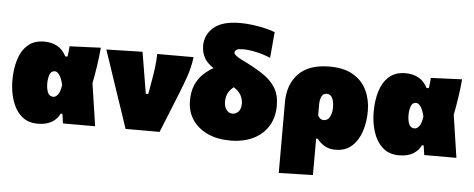

<svg xmlns="http://www.w3.org/2000/svg" viewBox="-57 -898 3073 1245"><g transform="rotate(5 1479.0 -275.5)"><path d="M207.5 16Q142 16 100.5 -21.8Q59 -59.5 39.5 -120.5Q20 -181.5 20 -251Q20 -325.5 38.8 -386Q57.5 -446.5 98 -482.2Q138.5 -518 204.5 -518Q253.5 -518 290 -497.8Q326.5 -477.5 348 -434.5H363Q365.5 -451 367.2 -467.5Q369 -484 370 -502L573 -510.5Q568 -452.5 558.8 -391Q549.5 -329.5 539 -276.5Q549.5 -207 559.8 -138.2Q570 -69.5 580.5 0H371Q369 -15.5 366.8 -31Q364.5 -46.5 362 -62H351Q334.5 -26.5 299 -5.2Q263.5 16 207.5 16ZM294 -166.5Q308.5 -166.5 323 -184.2Q337.5 -202 344 -247.5Q334.5 -290.5 319.5 -311.5Q304.5 -332.5 290 -332.5Q265.5 -332.5 256.2 -307.8Q247 -283 247 -249Q247 -217 256.8 -191.8Q266.5 -166.5 294 -166.5Z M778.5 0Q763 -47 746.8 -95Q730.5 -143 714.5 -190L684.5 -279Q666 -335 647.2 -390.8Q628.5 -446.5 609.5 -502L844.5 -508Q852 -463.5 861.5 -406.5Q871 -349.5 879.5 -298L889.5 -238H905.5L920.5 -324Q928.5 -368.5 934.2 -413Q940 -457.5 940.5 -502H1177.5Q1168.5 -434 1148.5 -376.5Q1128.5 -319 1106.5 -264Q1080 -198 1052.8 -130.5Q1025.5 -63 1000 0Z M1460.5 16Q1374.5 16 1311 -14.2Q1247.5 -44.5 1213 -97.2Q1178.5 -150 1178.5 -218Q1178.5 -279.5 1197.5 -322.5Q1216.5 -365.5 1247 -394.2Q1277.5 -423 1312 -442.5Q1266.5 -472.5 1249.5 -507.5Q1232.5 -542.5 1232.5 -581Q1232.5 -653.5 1288.2 -701.2Q1344 -749 1459 -749Q1502.5 -749 1545.8 -743Q1589 -737 1626 -728Q1663 -719 1687 -709.5L1672 -541Q1626.5 -560 1578.2 -570.5Q1530 -581 1489 -581Q1439 -581 1439 -553.5Q1439 -538 1490.5 -512L1525.5 -494.5Q1590 -462.5 1639 -428.5Q1688 -394.5 1715.2 -349Q1742.5 -303.5 1742.5 -235Q1742.5 -158.5 1707.8 -102Q1673 -45.5 1609.8 -14.8Q1546.5 16 1460.5 16ZM1405.5 -233Q1405.5 -198 1421.5 -178.5Q1437.5 -159 1461.5 -159Q1482 -159 1498.8 -176.2Q1515.5 -193.5 1515.5 -228.5Q1515.5 -256 1502 -282.2Q1488.5 -308.5 1454 -330.5Q1424 -306 1414.8 -281.8Q1405.5 -257.5 1405.5 -233Z M1793 198V-263Q1793 -378 1860 -448Q1927 -518 2062.5 -518Q2156.5 -518 2216.5 -482.2Q2276.5 -446.5 2305 -386Q2333.5 -325.5 2333.5 -251Q2333.5 -181.5 2313.8 -120.5Q2294 -59.5 2252.5 -21.8Q2211 16 2145.5 16Q2105 16 2075.8 -0.8Q2046.5 -17.5 2026 -45H2015V192ZM2053.5 -169Q2080 -169 2093.2 -194.8Q2106.5 -220.5 2106.5 -254.5Q2106.5 -294 2094.8 -317.2Q2083 -340.5 2058.5 -340.5Q2036 -340.5 2025.5 -320.2Q2015 -300 2015 -263V-197Q2019 -186 2029.2 -177.5Q2039.5 -169 2053.5 -169Z M2559 16Q2493.5 16 2452 -21.8Q2410.5 -59.5 2391 -120.5Q2371.5 -181.5 2371.5 -251Q2371.5 -325.5 2390.2 -386Q2409 -446.5 2449.5 -482.2Q2490 -518 2556 -518Q2605 -518 2641.5 -497.8Q2678 -477.5 2699.5 -434.5H2714.5Q2717 -451 2718.8 -467.5Q2720.5 -484 2721.5 -502L2924.5 -510.5Q2919.5 -452.5 2910.2 -391Q2901 -329.5 2890.5 -276.5Q2901 -207 2911.2 -138.2Q2921.5 -69.5 2932 0H2722.5Q2720.5 -15.5 2718.2 -31Q2716 -46.5 2713.5 -62H2702.5Q2686 -26.5 2650.5 -5.2Q2615 16 2559 16ZM2645.5 -166.5Q2660 -166.5 2674.5 -184.2Q2689 -202 2695.5 -247.5Q2686 -290.5 2671 -311.5Q2656 -332.5 2641.5 -332.5Q2617 -332.5 2607.8 -307.8Q2598.5 -283 2598.5 -249Q2598.5 -217 2608.2 -191.8Q2618 -166.5 2645.5 -166.5Z"/></g></svg>

Font: Commissioner Black
Style: Regular
Weight: 900
Designer: Kostas Bartsokas
Foundry: Kostas Bartsokas
Version: Version 1.000; ttfautohint (v1.8.3)